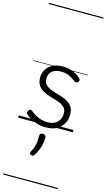

<svg xmlns="http://www.w3.org/2000/svg" viewBox="-212 -1071 904 1632"><g transform="rotate(15 240.5 -255.0)"><path d="M249 19Q203 19 167 7.5Q131 -4 105 -20.5Q79 -37 67 -50Q60 -58 61.5 -65.5Q63 -73 70 -83Q78 -91 85.5 -91.5Q93 -92 101 -85Q133 -59 170 -43Q207 -27 252 -27Q287 -27 312.5 -40.5Q338 -54 352 -78Q366 -102 366 -133Q366 -169 346 -188.5Q326 -208 295 -219Q264 -230 229.5 -240Q195 -250 163.5 -265Q132 -280 112 -307Q92 -334 92 -380Q92 -420 112 -451Q132 -482 169 -500.5Q206 -519 256 -519Q293 -519 324 -509.5Q355 -500 378.5 -485Q402 -470 417 -454Q424 -446 422 -439Q420 -432 413 -424Q407 -417 398.5 -417Q390 -417 382 -423Q350 -447 321 -460Q292 -473 253 -473Q201 -473 173.5 -449Q146 -425 146 -385Q146 -350 165.5 -330Q185 -310 216.5 -298.5Q248 -287 283.5 -277Q319 -267 350 -252Q381 -237 401 -210.5Q421 -184 421 -138Q421 -100 402.5 -63.5Q384 -27 346.5 -4Q309 19 249 19ZM187 278Q176 274 175 267.5Q174 261 180 248Q193 223 200 203Q207 183 209.5 160Q212 137 212 102Q212 91 218 84.5Q224 78 238 78Q253 78 260.5 86Q268 94 268 106Q268 133 262 161Q256 189 245 215.5Q234 242 219 266Q212 276 205 279.5Q198 283 187 278ZM0 490H481V500H0ZM0 -20H481V0H0ZM0 -505H481V-500H0ZM0 -1010H481V-1000H0Z"/></g></svg>

Font: Playwrite ES Deco Guides
Style: Regular
Weight: 400
Designer: Veronika Burian, José Scaglione
Foundry: TypeTogether
Version: Version 1.003